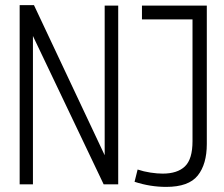

<svg xmlns="http://www.w3.org/2000/svg" viewBox="-20 -722 879 752"><path d="M57 0V-702H113L390 -114V-700H443V0H386L109 -581V0ZM507 -10 519 -58Q543 -50 569.5 -46Q596 -42 617 -42Q675 -42 704.5 -70.5Q734 -99 734 -169V-646H536V-700H790V-158Q790 -79 754.5 -34.5Q719 10 631 10Q568 10 507 -10Z"/></svg>

Font: Georama SemiCondensed Light
Style: Regular
Weight: 300
Width: 4
Designer: Jean-Baptiste Levee
Foundry: Production Type
Version: Version 1.000